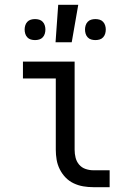

<svg xmlns="http://www.w3.org/2000/svg" viewBox="-20 -775 540 795"><path d="M366 0Q345 0 324.5 -3.5Q304 -7 285 -16Q266 -25 251.5 -40Q237 -55 227.5 -74Q218 -93 214.5 -113.5Q211 -134 211 -155V-450H75V-520H289V-155Q289 -138 293 -122Q297 -106 307.5 -93.5Q318 -81 334 -75.5Q350 -70 366 -70H434V0ZM210 -600 221 -755H304L277 -600ZM375 -609Q366 -609 357.5 -611.5Q349 -614 343 -620.5Q337 -627 334.5 -635.5Q332 -644 332 -653Q332 -661 334.5 -669.5Q337 -678 343 -684.5Q349 -691 357.5 -693.5Q366 -696 375 -696Q384 -696 392.5 -693.5Q401 -691 407 -684.5Q413 -678 415.5 -669.5Q418 -661 418 -653Q418 -644 415.5 -635.5Q413 -627 407 -620.5Q401 -614 392.5 -611.5Q384 -609 375 -609ZM125 -609Q116 -609 107.5 -611.5Q99 -614 93 -620.5Q87 -627 84.5 -635.5Q82 -644 82 -653Q82 -661 84.5 -669.5Q87 -678 93 -684.5Q99 -691 107.5 -693.5Q116 -696 125 -696Q134 -696 142.5 -693.5Q151 -691 157 -684.5Q163 -678 165.5 -669.5Q168 -661 168 -653Q168 -644 165.5 -635.5Q163 -627 157 -620.5Q151 -614 142.5 -611.5Q134 -609 125 -609Z"/></svg>

Font: Iosevka Curly
Style: Regular
Weight: 400
Monospace: yes
Designer: Belleve Invis
Foundry: Belleve Invis
Version: Version 22.1.2; ttfautohint (v1.8.4)